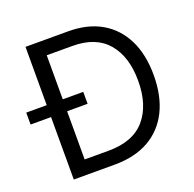

<svg xmlns="http://www.w3.org/2000/svg" viewBox="-152 -858 998 989"><g transform="rotate(-20 347.5 -363.5)"><path d="M312.5 0H88.1V-727.3H322.4Q428.3 -727.3 503.6 -683.8Q578.8 -640.3 619 -559.1Q659.1 -478 659.1 -365.1Q659.1 -251.4 618.6 -169.6Q578.1 -87.7 500.7 -43.9Q423.3 0 312.5 0ZM176.1 -78.1H306.8Q442.1 -78.1 508 -155Q573.9 -231.9 573.9 -365.1Q573.9 -497.2 509.2 -573.2Q444.6 -649.1 316.8 -649.1H176.1ZM-24.1 -342.3V-407.7H288.4V-342.3Z"/></g></svg>

Font: Inter Zeller
Style: Regular
Weight: 400
Designer: Rasmus Andersson; Joe Bland
Foundry: zeller
Version: Version 3.015;git-dec3a8cb1